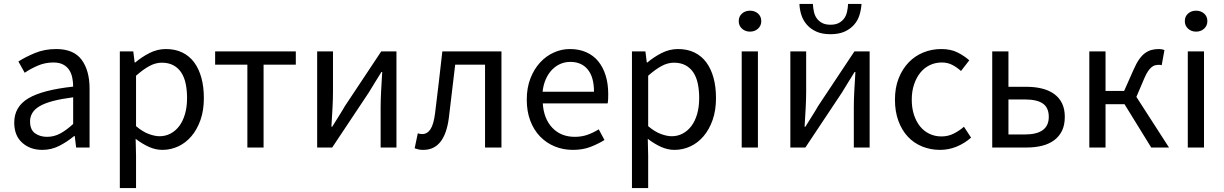

<svg xmlns="http://www.w3.org/2000/svg" viewBox="-20 -746 6191 971"><path d="M194 12Q133 12 92.5 -24Q52 -60 52 -126Q52 -206 123 -248.5Q194 -291 350 -308Q350 -331 345.5 -353Q341 -375 330 -392Q319 -409 299.5 -419.5Q280 -430 250 -430Q208 -430 171 -414Q134 -398 105 -378L73 -435Q107 -457 156 -477.5Q205 -498 264 -498Q353 -498 393 -443.5Q433 -389 433 -298V0H365L358 -58H355Q320 -29 280 -8.5Q240 12 194 12ZM218 -54Q253 -54 284 -70.5Q315 -87 350 -119V-254Q289 -246 247.5 -235Q206 -224 180.5 -209Q155 -194 143.5 -174.5Q132 -155 132 -132Q132 -90 157 -72Q182 -54 218 -54Z M586 205V-486H654L661 -430H664Q697 -458 736.5 -478Q776 -498 819 -498Q866 -498 902 -480.5Q938 -463 962 -430.5Q986 -398 998.5 -352.5Q1011 -307 1011 -250Q1011 -188 994 -139.5Q977 -91 948 -57Q919 -23 881 -5.5Q843 12 801 12Q767 12 733.5 -3Q700 -18 666 -44L668 41V205ZM787 -57Q817 -57 842.5 -70.5Q868 -84 886.5 -108.5Q905 -133 915.5 -169Q926 -205 926 -250Q926 -290 919 -323Q912 -356 896.5 -379.5Q881 -403 856.5 -416Q832 -429 798 -429Q767 -429 735.5 -412Q704 -395 668 -363V-108Q701 -80 732 -68.5Q763 -57 787 -57Z M1231 0V-419H1068V-486H1476V-419H1313V0Z M1584 0V-486H1664V-284Q1664 -245 1661.5 -198.5Q1659 -152 1656 -105H1660Q1674 -128 1692.5 -157Q1711 -186 1724 -209L1908 -486H1985V0H1905V-202Q1905 -241 1907.5 -287.5Q1910 -334 1913 -382H1909Q1895 -359 1876.5 -329.5Q1858 -300 1845 -278L1660 0Z M2121 12Q2107 12 2097.5 10Q2088 8 2077 4L2093 -72Q2098 -70 2103 -69Q2108 -68 2115 -68Q2141 -68 2157 -92.5Q2173 -117 2180 -171Q2190 -250 2199 -328.5Q2208 -407 2217 -486H2516V0H2433V-419H2282Q2274 -352 2266 -284.5Q2258 -217 2250 -150Q2229 12 2121 12Z M2877 12Q2828 12 2785.5 -5.5Q2743 -23 2711.5 -55.5Q2680 -88 2662 -135Q2644 -182 2644 -242Q2644 -302 2662.5 -349.5Q2681 -397 2711.5 -430Q2742 -463 2781 -480.5Q2820 -498 2862 -498Q2908 -498 2944.5 -482Q2981 -466 3005.5 -436Q3030 -406 3043 -364Q3056 -322 3056 -270Q3056 -257 3055.5 -244.5Q3055 -232 3053 -223H2725Q2730 -145 2773.5 -99.5Q2817 -54 2887 -54Q2922 -54 2951.5 -64.5Q2981 -75 3008 -92L3037 -38Q3005 -18 2966 -3Q2927 12 2877 12ZM2724 -282H2984Q2984 -356 2952.5 -394.5Q2921 -433 2864 -433Q2838 -433 2814.5 -423Q2791 -413 2772 -393.5Q2753 -374 2740.5 -346Q2728 -318 2724 -282Z M3176 205V-486H3244L3251 -430H3254Q3287 -458 3326.5 -478Q3366 -498 3409 -498Q3456 -498 3492 -480.5Q3528 -463 3552 -430.5Q3576 -398 3588.5 -352.5Q3601 -307 3601 -250Q3601 -188 3584 -139.5Q3567 -91 3538 -57Q3509 -23 3471 -5.5Q3433 12 3391 12Q3357 12 3323.5 -3Q3290 -18 3256 -44L3258 41V205ZM3377 -57Q3407 -57 3432.5 -70.5Q3458 -84 3476.5 -108.5Q3495 -133 3505.5 -169Q3516 -205 3516 -250Q3516 -290 3509 -323Q3502 -356 3486.5 -379.5Q3471 -403 3446.5 -416Q3422 -429 3388 -429Q3357 -429 3325.5 -412Q3294 -395 3258 -363V-108Q3291 -80 3322 -68.5Q3353 -57 3377 -57Z M3731 0V-486H3813V0ZM3773 -586Q3749 -586 3732.5 -601Q3716 -616 3716 -639Q3716 -663 3732.5 -677.5Q3749 -692 3773 -692Q3797 -692 3813.5 -677.5Q3830 -663 3830 -639Q3830 -616 3813.5 -601Q3797 -586 3773 -586Z M3977 0V-486H4057V-284Q4057 -245 4054.5 -198.5Q4052 -152 4049 -105H4053Q4067 -128 4085.5 -157Q4104 -186 4117 -209L4301 -486H4378V0H4298V-202Q4298 -241 4300.5 -287.5Q4303 -334 4306 -382H4302Q4288 -359 4269.5 -329.5Q4251 -300 4238 -278L4053 0ZM4180 -573Q4138 -573 4109 -586Q4080 -599 4061 -620.5Q4042 -642 4033 -669.5Q4024 -697 4023 -726H4091Q4092 -705 4096.5 -685.5Q4101 -666 4111.5 -652Q4122 -638 4138.5 -629.5Q4155 -621 4180 -621Q4205 -621 4221.5 -629.5Q4238 -638 4248.5 -652Q4259 -666 4263.5 -685.5Q4268 -705 4269 -726H4337Q4335 -697 4326.5 -669.5Q4318 -642 4299 -620.5Q4280 -599 4251 -586Q4222 -573 4180 -573Z M4734 12Q4686 12 4644 -5Q4602 -22 4571.5 -54.5Q4541 -87 4523.5 -134.5Q4506 -182 4506 -242Q4506 -303 4525 -350.5Q4544 -398 4576 -431Q4608 -464 4650.5 -481Q4693 -498 4740 -498Q4788 -498 4822 -481Q4856 -464 4882 -441L4840 -387Q4819 -406 4795.5 -418Q4772 -430 4743 -430Q4710 -430 4682 -416.5Q4654 -403 4634 -378Q4614 -353 4602.5 -318.5Q4591 -284 4591 -242Q4591 -200 4602 -166Q4613 -132 4632.5 -107.5Q4652 -83 4680 -69.5Q4708 -56 4741 -56Q4775 -56 4803.5 -70.5Q4832 -85 4855 -105L4891 -50Q4858 -21 4818 -4.5Q4778 12 4734 12Z M4998 0V-486H5080V-307H5172Q5215 -307 5250.5 -298Q5286 -289 5311.5 -270.5Q5337 -252 5351 -223.5Q5365 -195 5365 -155Q5365 -114 5351 -85Q5337 -56 5311.5 -37Q5286 -18 5250.5 -9Q5215 0 5172 0ZM5080 -66H5163Q5284 -66 5284 -155Q5284 -201 5254.5 -222Q5225 -243 5163 -243H5080Z M5489 0V-486H5571V-286H5665L5713 -394Q5727 -426 5741 -446Q5755 -466 5771 -477.5Q5787 -489 5804 -493.5Q5821 -498 5841 -498Q5857 -498 5869 -493L5855 -416Q5850 -418 5847 -418Q5844 -418 5839 -418Q5829 -418 5820.5 -415.5Q5812 -413 5803.5 -406Q5795 -399 5786 -386Q5777 -373 5768 -352L5727 -256L5892 0H5802L5667 -219H5571V0Z M5987 0V-486H6069V0ZM6029 -586Q6005 -586 5988.5 -601Q5972 -616 5972 -639Q5972 -663 5988.5 -677.5Q6005 -692 6029 -692Q6053 -692 6069.5 -677.5Q6086 -663 6086 -639Q6086 -616 6069.5 -601Q6053 -586 6029 -586Z"/></svg>

Font: Source Sans Pro
Style: Regular
Weight: 400
Designer: Paul D. Hunt
Foundry: Adobe Systems Incorporated
Version: Version 2.021;PS 2.000;hotconv 1.0.86;makeotf.lib2.5.63406